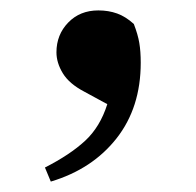

<svg xmlns="http://www.w3.org/2000/svg" viewBox="-20 -163 375 367"><path d="M77.1 184.1 65.9 157.2Q113.8 132.8 142.6 106.2Q171.4 79.6 185.1 36.1L141.1 12.2Q112.3 -2.9 100.1 -22.9Q87.9 -43 87.9 -63Q87.9 -96.7 110.4 -119.9Q132.8 -143.1 168 -143.1Q187.5 -143.1 203.9 -137.2Q220.2 -131.3 235.8 -117.2Q243.7 -96.7 246.3 -80.8Q249 -64.9 249 -43Q249 42.5 202.9 101.3Q156.7 160.2 77.1 184.1Z"/></svg>

Font: Source Han Serif TW
Style: Bold
Weight: 700
Designer: Ryoko NISHIZUKA Ë•øÂ°öÊ∂ºÂ≠ê (kana & ideographs); Frank Grie√ühammer (Latin, Greek & Cyrillic); Wenlong ZHANG Âº†ÊñáÈæô 
Foundry: Adobe
Version: Version 2.003;hotconv 1.1.1;makeotfexe 2.6.0